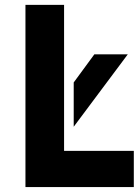

<svg xmlns="http://www.w3.org/2000/svg" viewBox="-20 -757 566 777"><path d="M83 0V-737.3H239.3V-146.5H521.5V0ZM497.1 -537.1 278.3 -244.1V-423.3L361.8 -537.1Z"/></svg>

Font: New Shape
Style: Bold
Weight: 700
Designer: Wojciech Kalinowski "wmk69" (wmk69@o2.pl)
Foundry: Wojciech Kalinowski "wmk69" (wmk69@o2.pl)
Version: Version 2.1.1; 2021-05-14